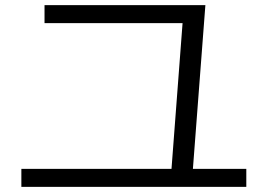

<svg xmlns="http://www.w3.org/2000/svg" viewBox="-20 -733 1040 746"><path d="M644 -46 691 -665 715 -643H153V-713H778L727 -44ZM63 -7V-77H937V-7Z"/></svg>

Font: M PLUS 1 Thin
Style: Regular
Weight: 400
Version: Version 1.001